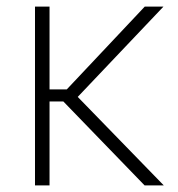

<svg xmlns="http://www.w3.org/2000/svg" viewBox="-20 -561 540 581"><path d="M129.9 -541V0H85.9V-541ZM474.6 -541 202.1 -253.9H108.9V-290.5H182.1L418 -541ZM417.5 0 167 -258.8 200.2 -283.2 475.6 0Z"/></svg>

Font: Inter 17pt ExtraLight
Style: Regular
Weight: 250
Version: Version 4.001;git-66647c0bb